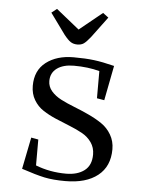

<svg xmlns="http://www.w3.org/2000/svg" viewBox="-49 -670 530 718"><g transform="rotate(5 216.5 -311.5)"><path d="M58.1 -23.9 82 -143.1 108.9 -138.2V-41Q162.6 -20 223.1 -20Q266.1 -20 292 -39.8Q317.9 -59.6 317.9 -100.1Q317.9 -126 304.2 -145.5Q290.5 -165 268.8 -177Q247.1 -189 220.7 -199.5Q194.3 -210 168 -221.2Q141.6 -232.4 119.9 -246.6Q98.1 -260.7 84.5 -283.7Q70.8 -306.6 70.8 -336.9Q70.8 -394.5 110.8 -425.3Q150.9 -456.1 213.9 -456.1Q259.3 -456.1 290.8 -452.1Q322.3 -448.2 367.2 -437L341.8 -306.2L314 -311V-413.1Q270.5 -424.8 217.8 -424.8Q177.7 -424.8 154.3 -407.7Q130.9 -390.6 130.9 -359.9Q130.9 -338.9 145 -322.3Q159.2 -305.7 181.9 -293.9Q204.6 -282.2 232.2 -271.5Q259.8 -260.7 287.1 -248Q314.5 -235.4 337.2 -220Q359.9 -204.6 374 -180.4Q388.2 -156.2 388.2 -126Q388.2 -61.5 344.5 -26.9Q300.8 7.8 223.1 7.8Q176.8 7.8 144.3 1Q111.8 -5.9 58.1 -23.9ZM116.2 -615.2 136.2 -630.9 223.1 -561 309.1 -630.9 330.1 -615.2 272 -537.1Q256.8 -518.1 247.3 -511.5Q237.8 -504.9 223.1 -504.9Q208.5 -504.9 198 -511.7Q187.5 -518.6 172.9 -537.1Z"/></g></svg>

Font: Dehuti
Style: Book
Weight: 400
Version: Version 1.2